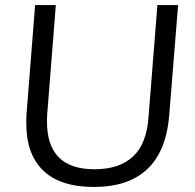

<svg xmlns="http://www.w3.org/2000/svg" viewBox="-20 -732 771 760"><path d="M84 -244Q84 -268 85 -281L119 -712H201L167 -282Q166 -271 166 -250Q166 -62 354 -62Q453 -62 507 -113Q561 -164 568 -270L603 -712H685L650 -278Q639 -135 564 -63.5Q489 8 352 8Q219 8 151.5 -56.5Q84 -121 84 -244Z"/></svg>

Font: Muli
Style: Italic
Weight: 400
Italic angle: -4.541°
Designer: Vernon Adams
Foundry: Vernon Adams
Version: Version 2.001